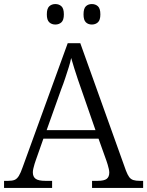

<svg xmlns="http://www.w3.org/2000/svg" viewBox="-21 -927 726 947"><path d="M-1 0V-35H19Q40 -35 51.5 -40Q63 -45 72 -59.5Q81 -74 91 -103L313 -714H375L600 -86Q608 -65 616 -54Q624 -43 636.5 -39Q649 -35 669 -35H685V0H433V-35H460Q493 -35 505.5 -45Q518 -55 518 -76Q518 -84 515.5 -94.5Q513 -105 510 -115.5Q507 -126 504 -134L465 -243H193L156 -138Q153 -130 149.5 -118.5Q146 -107 143.5 -96Q141 -85 141 -77Q141 -55 155 -45Q169 -35 203 -35H236V0ZM209 -285H450L383 -478Q373 -507 363 -535.5Q353 -564 345 -591Q337 -618 330 -641Q326 -620 318 -595Q310 -570 301 -542.5Q292 -515 281 -487ZM432 -806Q414 -806 402.5 -817Q391 -828 391 -856Q391 -885 402.5 -896Q414 -907 432 -907Q450 -907 462 -896Q474 -885 474 -856Q474 -828 462 -817Q450 -806 432 -806ZM252 -806Q234 -806 222 -817Q210 -828 210 -856Q210 -885 222 -896Q234 -907 252 -907Q270 -907 282 -896Q294 -885 294 -856Q294 -828 282 -817Q270 -806 252 -806Z"/></svg>

Font: Noto Serif Tibetan Light
Style: Regular
Weight: 300
Version: Version 2.103